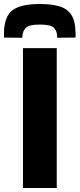

<svg xmlns="http://www.w3.org/2000/svg" viewBox="-60 -941 398 961"><path d="M55 0V-700H224V0ZM139 -921Q197 -921 236.5 -909.5Q276 -898 296.5 -867.5Q317 -837 318 -779Q319 -768 318 -753L226 -752Q226 -758 226 -761Q225 -787 209 -802.5Q193 -818 139 -818Q86 -818 70 -802.5Q54 -787 52 -761Q52 -755 52 -752L-40 -753Q-40 -760 -40 -767Q-40 -774 -40 -780Q-38 -860 3.5 -890.5Q45 -921 139 -921Z"/></svg>

Font: Georama
Style: Bold
Weight: 700
Designer: Jean-Baptiste Levee
Foundry: Production Type
Version: Version 1.000